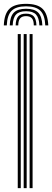

<svg xmlns="http://www.w3.org/2000/svg" viewBox="-41 -977 271 997"><path d="M112.8 0V-800H128.2V0ZM51.2 0V-800H66.8V0ZM82 0V-800H97.5V0ZM94.2 -957Q34.5 -957 7.8 -931Q-19 -905 -21.2 -845H-5.8Q-3.8 -898.2 19.5 -921.2Q42.8 -944.2 94.2 -944.2Q145.5 -944.2 168.8 -921.2Q192 -898.2 194.2 -845H209.8Q207 -905 180.2 -931Q153.5 -957 94.2 -957ZM94.2 -931.5Q50.5 -931.5 30.9 -911.5Q11.2 -891.5 9.5 -845H24.8Q26.2 -884.5 42.4 -901.6Q58.5 -918.8 94.2 -918.8Q130 -918.8 146 -901.6Q162 -884.5 163.5 -845H179Q177 -891.5 157.4 -911.5Q137.8 -931.5 94.2 -931.5ZM94.2 -906Q66.2 -906 53.8 -891.9Q41.2 -877.8 40.2 -845H53.8Q54 -871 63.9 -882.1Q73.8 -893.2 94.2 -893.2Q114.8 -893.2 124.6 -882.1Q134.5 -871 134.5 -845H148.2Q147 -877.8 134.5 -891.9Q122 -906 94.2 -906Z"/></svg>

Font: Big Shoulders Inline Display Medium
Style: Regular
Weight: 500
Designer: Patric King
Foundry: XO Type Co
Version: Version 1.000